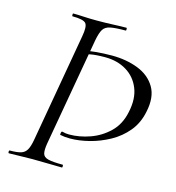

<svg xmlns="http://www.w3.org/2000/svg" viewBox="-96 -708 727 791"><g transform="rotate(15 267.0 -312.5)"><path d="M13 0Q10 0 10 -6Q10 -12 13 -12Q44 -12 60.5 -17Q77 -22 85.5 -37Q94 -52 99 -81L180 -544Q188 -587 177.5 -600Q167 -613 120 -613Q118 -613 118 -619Q118 -625 120 -625Q140 -625 165 -623.5Q190 -622 219 -622Q259 -622 291 -623.5Q323 -625 347 -625Q349 -625 349 -619Q349 -613 347 -613Q303 -613 281.5 -608.5Q260 -604 251 -589Q242 -574 236 -542L155 -81Q150 -52 153.5 -37Q157 -22 176.5 -17Q196 -12 239 -12Q241 -12 241 -6Q241 0 239 0Q214 0 182 -1Q150 -2 112 -2Q84 -2 58 -1Q32 0 13 0ZM239 -124Q228 -124 218 -125Q208 -126 198 -128Q196 -129 197.5 -136.5Q199 -144 203 -143Q217 -139 232 -139Q276 -139 321 -155Q366 -171 400.5 -204.5Q435 -238 446 -292Q459 -351 441.5 -394.5Q424 -438 385 -461.5Q346 -485 294 -485Q255 -485 231.5 -480.5Q208 -476 189 -469L183 -483Q212 -492 247.5 -495.5Q283 -499 319 -499Q381 -499 431 -479.5Q481 -460 505.5 -418.5Q530 -377 516 -312Q506 -262 476.5 -226.5Q447 -191 406 -168.5Q365 -146 321.5 -135Q278 -124 239 -124Z"/></g></svg>

Font: Cormorant
Style: Italic
Weight: 400
Italic angle: -10°
Designer: Christian Thalmann (Catharsis Fonts)
Foundry: Catharsis Fonts
Version: Version 4.000